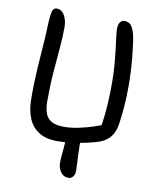

<svg xmlns="http://www.w3.org/2000/svg" viewBox="-97 -791 880 1065"><g transform="rotate(10 342.5 -258.0)"><path d="M267.2 9.2Q200.2 9.2 160.6 -16.7Q121 -42.6 102.9 -86.3Q84.8 -130 83.2 -183.4Q82.2 -233.4 83.6 -280.8Q85 -328.2 87.9 -373.6Q90.8 -419 94.1 -462.9Q97.4 -506.8 100.1 -549.4Q102.8 -592 103.8 -634Q105.4 -668.8 110.8 -691.8Q116.2 -714.8 136.4 -714.8Q154 -714.8 167.1 -702.5Q180.2 -690.2 188 -668.4Q195.8 -646.6 195.8 -617.6Q195.8 -563.2 190.1 -500.6Q184.4 -438 178.6 -363.5Q172.8 -289 172.8 -197.6Q172.8 -161.2 182.2 -133.4Q191.6 -105.6 216.5 -90.5Q241.4 -75.4 287.4 -75.4Q327 -75.4 368.8 -84.1Q410.6 -92.8 448.6 -105.2Q486.6 -117.6 513 -129.4L487 -88.6Q494.4 -129 499.4 -170.5Q504.4 -212 506.7 -259.8Q509 -307.6 509 -364.8Q509 -411.2 505.3 -458.2Q501.6 -505.2 496.4 -547.2Q491.2 -589.2 487.5 -619.7Q483.8 -650.2 483.8 -662.8Q483.8 -675.2 487.1 -686.6Q490.4 -698 498.4 -705.1Q506.4 -712.2 518.2 -712.2Q545.2 -712.2 557.8 -692.5Q570.4 -672.8 577.2 -645.8Q581 -631.4 585.3 -600.9Q589.6 -570.4 593.7 -530Q597.8 -489.6 600.2 -446.2Q602.6 -402.8 602.6 -362.4Q602.6 -300.6 598.8 -250.8Q595 -201 588 -149.6Q581.2 -99.8 558.9 -71.6Q536.6 -43.4 496.8 -28.8Q470 -19.8 431.7 -11.1Q393.4 -2.4 350.9 3.4Q308.4 9.2 267.2 9.2ZM362.8 199Q332.8 199 317.3 175.6Q301.8 152.2 301.8 126.2Q301.8 108 304.1 80.8Q306.4 53.6 308.8 27Q311.2 0.4 311.2 -14.6Q311.2 -27.4 319.2 -36.1Q327.2 -44.8 338.7 -49.9Q350.2 -55 360.8 -55Q373.8 -55 382.7 -45.2Q391.6 -35.4 391.6 -13.8Q391.6 21.4 393.2 55.2Q394.8 89 396.1 115.2Q397.4 141.4 397.4 156Q397.4 172.4 387.7 185.7Q378 199 362.8 199Z"/></g></svg>

Font: Shantell Sans Light
Style: Regular
Weight: 300
Designer: Stephen Nixon, Anya Danilova, Shantell Martin
Foundry: Arrow Type
Version: Version 1.011;[c5ecc13dd]